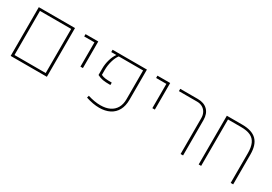

<svg xmlns="http://www.w3.org/2000/svg" viewBox="14 -1243 2726 1927"><g transform="rotate(30 1377.0 -279.0)"><path d="M87.9 -564.9H507.3V0H87.9ZM478.5 -26.9V-538.1H116.7V-26.9Z M748 -538.1H629.4V-564.9H776.9V-256.8H748Z M960.9 -21 967.3 -45.9Q1046.4 -21 1114.7 -21Q1175.8 -21 1220.2 -42.2Q1264.6 -63.5 1288.3 -104.5Q1312 -145.5 1312 -203.6V-538.1H1029.8Q1005.9 -506.8 991 -454.8Q976.1 -402.8 976.1 -349.1V-293Q998.5 -282.2 1023.2 -278.6Q1047.9 -274.9 1100.6 -274.9V-247.1Q1041.5 -247.1 1010.7 -252.7Q980 -258.3 947.3 -274.9V-351.1Q947.3 -402.3 962.4 -453.6Q977.5 -504.9 1002 -538.1H942.9V-564.9H1340.8V-215.3Q1340.8 -144 1313.7 -94.2Q1286.6 -44.4 1236.1 -18.8Q1185.5 6.8 1115.7 6.8Q1045.9 6.8 960.9 -21Z M1581.5 -538.1H1462.9V-564.9H1610.4V-256.8H1581.5Z M2057.1 -415Q2057.1 -451.7 2042.2 -479.5Q2027.3 -507.3 2000.2 -522.7Q1973.1 -538.1 1937.5 -538.1H1727.1V-564.9H1931.2Q2003.9 -564.9 2044.9 -523.9Q2085.9 -482.9 2085.9 -409.7V0H2057.1Z M2267.1 -564.9H2445.8Q2559.1 -564.9 2612.8 -511.7Q2666.5 -458.5 2666.5 -346.2V0H2637.7V-343.8Q2637.7 -413.6 2618.4 -456.1Q2599.1 -498.5 2557.6 -518.3Q2516.1 -538.1 2447.3 -538.1H2295.9L2295.4 0H2266.6Z"/></g></svg>

Font: Heebo Thin
Style: Regular
Weight: 250
Designer: Oded Ezer
Foundry: Meir Sadan
Version: Version 2.001; ttfautohint (v1.5.14-ce02) -l 8 -r 50 -G 200 